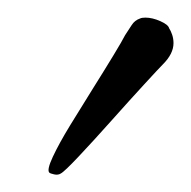

<svg xmlns="http://www.w3.org/2000/svg" viewBox="-20 -83 217 218"><path d="M49 114Q46 116 41.5 115Q37 114 36 113Q33 110 40 95Q47 80 59.5 59.5Q72 39 85.5 17.5Q99 -4 109 -20.5Q119 -37 122 -43Q126 -49 129.5 -54.5Q133 -60 139 -62Q141 -63 145 -63Q153 -63 162 -59Q171 -55 172 -51Q174 -48 175.5 -43.5Q177 -39 177 -34Q177 -22 165 -10Q161 -6 144 12.5Q127 31 106.5 54Q86 77 69.5 94.5Q53 112 49 114Z"/></svg>

Font: Hurricane
Style: Regular
Weight: 400
Designer: Robert E. Leuschke
Foundry: Robert E. Leuschke
Version: Version 1.010; ttfautohint (v1.8.3)